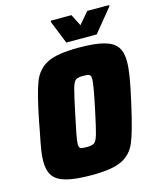

<svg xmlns="http://www.w3.org/2000/svg" viewBox="-129 -970 876 1068"><g transform="rotate(-15 309.0 -436.5)"><path d="M24 -135Q24 -164 29.5 -199Q35 -234 49 -303L58 -351Q89 -509 114 -573.5Q139 -638 196 -667Q253 -696 377 -696Q470 -696 522 -682Q574 -668 596 -637.5Q618 -607 618 -553Q618 -516 609.5 -464.5Q601 -413 584 -337L579 -315Q546 -167 521 -107Q496 -47 440.5 -19.5Q385 8 266 8Q173 8 120.5 -6Q68 -20 46 -50.5Q24 -81 24 -135ZM378 -344Q406 -477 406 -507Q406 -528 397 -533Q388 -538 362 -538Q331 -538 318.5 -529Q306 -520 296 -485Q286 -450 264 -344Q251 -283 242.5 -240Q234 -197 234 -179Q234 -159 243 -154.5Q252 -150 279 -150Q310 -150 322.5 -159Q335 -168 345.5 -203.5Q356 -239 378 -344ZM319 -741 266 -873 267 -881H386L420 -814L477 -881H604L602 -873L494 -741Z"/></g></svg>

Font: Saira Semi Condensed Black
Style: Italic
Weight: 900
Width: 4
Italic angle: -12°
Designer: Hector Gatti with collaboration of the Omnibus-Type team
Foundry: Omnibus-Type
Version: Version 1.001; ttfautohint (v1.8)